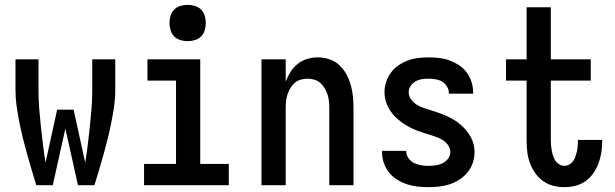

<svg xmlns="http://www.w3.org/2000/svg" viewBox="-20 -765 2540 793"><path d="M370 0H302L250 -234L198 0H130Q120 -32 110.5 -64Q101 -96 92 -128Q83 -160 75 -192.5Q67 -225 60.5 -257.5Q54 -290 49 -323.5Q44 -357 44 -390V-520H139V-390Q139 -353 142 -315.5Q145 -278 149 -241Q153 -204 157.5 -167Q162 -130 168 -93L216 -312H284L332 -93Q338 -130 342.5 -167Q347 -204 351 -241Q355 -278 358 -315.5Q361 -353 361 -390V-520H456V-390Q456 -357 451 -323.5Q446 -290 439.5 -257.5Q433 -225 425 -192.5Q417 -160 408 -128Q399 -96 389.5 -64Q380 -32 370 0Z M575 0V-88H707V-432H589V-520H807V-88H925V0ZM755 -595Q740 -595 725 -599.5Q710 -604 699.5 -614.5Q689 -625 684.5 -640Q680 -655 680 -670Q680 -685 684.5 -700Q689 -715 699.5 -725.5Q710 -736 725 -740.5Q740 -745 755 -745Q770 -745 785 -740.5Q800 -736 810.5 -725.5Q821 -715 825.5 -700Q830 -685 830 -670Q830 -655 825.5 -640Q821 -625 810.5 -614.5Q800 -604 785 -599.5Q770 -595 755 -595Z M1060 0V-520H1160V-428Q1168 -449 1180 -468Q1192 -487 1209.5 -501Q1227 -515 1248.5 -521.5Q1270 -528 1292 -528Q1316 -528 1339.5 -520.5Q1363 -513 1380.5 -497Q1398 -481 1410 -459.5Q1422 -438 1428.5 -415Q1435 -392 1437.5 -368Q1440 -344 1440 -320V0H1340V-320Q1340 -334 1338.5 -348Q1337 -362 1332.5 -375.5Q1328 -389 1320.5 -401.5Q1313 -414 1302.5 -423Q1292 -432 1278 -436Q1264 -440 1250 -440Q1236 -440 1222 -436Q1208 -432 1197.5 -423Q1187 -414 1179.5 -401.5Q1172 -389 1167.5 -375.5Q1163 -362 1161.5 -348Q1160 -334 1160 -320V0Z M1749 8Q1727 8 1704.5 5.5Q1682 3 1661 -4Q1640 -11 1620.5 -23Q1601 -35 1587 -52.5Q1573 -70 1565.5 -91.5Q1558 -113 1558 -135V-142H1658V-139Q1658 -124 1667.5 -111Q1677 -98 1690.5 -91.5Q1704 -85 1719 -82.5Q1734 -80 1749 -80Q1764 -80 1779 -82Q1794 -84 1807.5 -90.5Q1821 -97 1830.5 -109.5Q1840 -122 1840 -137Q1840 -153 1829.5 -167Q1819 -181 1804.5 -189Q1790 -197 1774.5 -202Q1759 -207 1743 -212Q1727 -217 1711.5 -222.5Q1696 -228 1681 -235Q1666 -242 1652 -251Q1638 -260 1625.5 -270.5Q1613 -281 1602.5 -293.5Q1592 -306 1584 -321Q1576 -336 1572 -352Q1568 -368 1568 -384Q1568 -406 1575 -427Q1582 -448 1595 -465.5Q1608 -483 1626.5 -495.5Q1645 -508 1665.5 -515.5Q1686 -523 1707.5 -525.5Q1729 -528 1751 -528Q1773 -528 1794.5 -525.5Q1816 -523 1836.5 -515.5Q1857 -508 1875.5 -496Q1894 -484 1907 -466.5Q1920 -449 1927 -428Q1934 -407 1934 -385V-378H1834V-381Q1834 -395 1826 -408Q1818 -421 1806 -428Q1794 -435 1779.5 -437.5Q1765 -440 1751 -440Q1737 -440 1723 -438Q1709 -436 1696.5 -429Q1684 -422 1676 -410Q1668 -398 1668 -384Q1668 -367 1678.5 -353.5Q1689 -340 1703 -331.5Q1717 -323 1733 -318Q1749 -313 1764.5 -308Q1780 -303 1796 -297.5Q1812 -292 1826.5 -285Q1841 -278 1855.5 -269.5Q1870 -261 1882.5 -250Q1895 -239 1905.5 -226.5Q1916 -214 1924 -199.5Q1932 -185 1936 -169Q1940 -153 1940 -136Q1940 -114 1932.5 -92Q1925 -70 1911 -53Q1897 -36 1878 -23.5Q1859 -11 1837.5 -4Q1816 3 1793.5 5.5Q1771 8 1749 8Z M2311 8Q2287 8 2264 2Q2241 -4 2222 -18Q2203 -32 2189.5 -51.5Q2176 -71 2168 -93.5Q2160 -116 2157.5 -139.5Q2155 -163 2155 -186V-432H2070V-520H2155V-735H2255V-520H2420V-432H2255V-186Q2255 -175 2256 -164Q2257 -153 2259 -142Q2261 -131 2264.5 -120.5Q2268 -110 2274 -101Q2280 -92 2290 -86Q2300 -80 2311 -80Q2322 -80 2331.5 -85.5Q2341 -91 2347 -99.5Q2353 -108 2356.5 -118Q2360 -128 2362.5 -138.5Q2365 -149 2366 -160Q2367 -171 2367 -181V-187H2467V-177Q2467 -154 2463 -131.5Q2459 -109 2451 -88Q2443 -67 2429.5 -48Q2416 -29 2397 -16Q2378 -3 2356 2.5Q2334 8 2311 8Z"/></svg>

Font: Iosevka Term Curly Semibold
Style: Regular
Weight: 600
Designer: Belleve Invis
Foundry: Belleve Invis
Version: Version 32.3.0